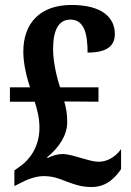

<svg xmlns="http://www.w3.org/2000/svg" viewBox="-20 -744 529 774"><path d="M349 10C413 10 447 -32 468 -62V-143C447 -113 413 -92 379 -92C354 -92 330 -101 307 -107C282 -114 256 -123 232 -123C212 -123 188 -116 172 -107L170 -110C218 -149 251 -199 251 -251C251 -280 248 -305 239 -335L377 -334V-392H222C211 -426 194 -490 194 -546C194 -626 218 -665 264 -665C323 -665 333 -599 333 -532C414 -532 443 -561 443 -607C443 -672 393 -724 268 -724C143 -724 74 -652 74 -536C74 -484 89 -428 101 -392H20V-334H120C131 -299 139 -268 139 -229C139 -149 96 -98 63 -75L38 -57V6L58 -4C88 -20 122 -34 156 -34C191 -34 214 -26 246 -13C274 -3 304 10 349 10Z"/></svg>

Font: Noto Serif Myanmar Condensed
Style: Bold
Weight: 700
Width: 3
Designer: Ben Mitchell and the Monotype Design Team
Foundry: Monotype Imaging Inc.
Version: Version 2.106